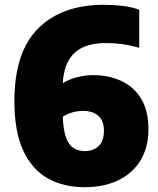

<svg xmlns="http://www.w3.org/2000/svg" viewBox="-20 -770 660 800"><path d="M332.5 10Q245.5 10 179.8 -26.5Q114 -63 77 -142.2Q40 -221.5 40 -348.5Q40 -553 139 -651.5Q238 -750 412 -750Q453 -750 491 -745.5Q529 -741 560 -729.5V-570.5Q495 -590.5 420.5 -590.5Q334.5 -590.5 290.5 -549.8Q246.5 -509 241.5 -423.5Q267.5 -439.5 300.8 -448.2Q334 -457 369 -457Q431.5 -457 483.8 -433.5Q536 -410 567.2 -360.2Q598.5 -310.5 598.5 -231.5Q598.5 -156.5 565.8 -102.2Q533 -48 473.2 -19Q413.5 10 332.5 10ZM327 -308Q304.5 -308 282.8 -302Q261 -296 241.5 -283.5Q244 -226 255.8 -195.2Q267.5 -164.5 287.5 -152.5Q307.5 -140.5 334 -140.5Q368 -140.5 390.5 -161Q413 -181.5 413 -225Q413 -268 389.2 -288Q365.5 -308 327 -308Z"/></svg>

Font: Encode Sans SemiCondensed SemiCondensed Black
Style: Regular
Weight: 900
Width: 4
Designer: Multiple Designers
Foundry: Impallari Type
Version: Version 3.000; ttfautohint (v1.8.3) -l 8 -r 50 -G 200 -x 14 